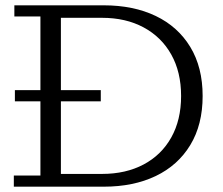

<svg xmlns="http://www.w3.org/2000/svg" viewBox="-20 -702 839 722"><path d="M32 0V-42H132V-321H36V-363H132V-640H34V-682H370Q482 -682 565.5 -642Q649 -602 695.5 -525.5Q742 -449 742 -341Q742 -233 695.5 -156.5Q649 -80 565.5 -40Q482 0 370 0ZM359 -321H209V-48H364Q453 -48 520 -83.5Q587 -119 624 -185Q661 -251 661 -341Q661 -431 624 -497Q587 -563 520 -599Q453 -635 364 -635H209V-363H359Z"/></svg>

Font: Montagu Slab 16pt Light
Style: Regular
Weight: 300
Designer: Florian Karsten
Foundry: Florian Karsten
Version: Version 1.000; ttfautohint (v1.8.3)